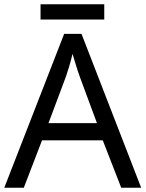

<svg xmlns="http://www.w3.org/2000/svg" viewBox="-20 -875 679 895"><path d="M545 0 459 -221H176L91 0H0L279 -717H360L638 0ZM352 -517Q349 -525 342 -546Q335 -567 328.5 -589.5Q322 -612 318 -624Q311 -593 302 -563.5Q293 -534 287 -517L206 -301H432ZM466 -855V-784H169V-855Z"/></svg>

Font: Noto Sans Saurashtra
Style: Regular
Weight: 400
Designer: Monotype Design Team
Foundry: Monotype Imaging Inc.
Version: Version 2.001; ttfautohint (v1.8.4.7-5d5b)